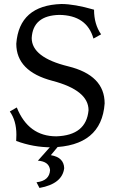

<svg xmlns="http://www.w3.org/2000/svg" viewBox="-20 -723 599 955"><path d="M236.3 9.8Q145.5 9.8 60.5 -22Q61.5 -33.2 61.5 -53.2Q61.5 -122.6 28.8 -168.5L63.5 -188.5Q121.1 -44.9 260.3 -44.9Q409.2 -49.8 420.4 -174.8Q420.4 -273.9 240.7 -321Q61 -368.2 61 -505.4Q75.2 -696.3 285.2 -703.1Q350.1 -703.1 447.8 -674.8Q447.8 -602.1 482.9 -552.2L444.8 -531.2Q412.1 -647 275.4 -648.9Q143.6 -646 137.7 -533.7Q137.7 -437.5 319.1 -393.1Q500.5 -348.6 500.5 -208.5Q485.4 4.4 236.3 9.8ZM176.3 211.9 161.6 183.6Q226.1 176.3 229 123Q224.6 80.1 168.5 76.2L236.3 0H273.4L232.9 48.8Q297.4 59.6 299.3 113.3Q290 191.4 176.3 211.9Z"/></svg>

Font: Kelvinch
Style: Regular
Weight: 400
Designer: Paul James MIller
Foundry: High-Logic / Made with FontCreator
Version: Version 3.30 September 23, 2016